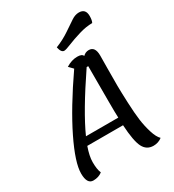

<svg xmlns="http://www.w3.org/2000/svg" viewBox="-233 -1109 1140 1260"><g transform="rotate(-30 337.0 -478.5)"><path d="M358 -810Q335 -810 326 -854Q384 -877 432 -909.5Q480 -942 508.5 -961Q537 -980 565 -980Q616 -980 616 -925Q616 -892 607 -876Q560 -876 505.5 -859.5Q451 -843 411 -826.5Q371 -810 358 -810ZM98 23Q50 23 50 -57Q50 -139 129.5 -302Q209 -465 355 -676L325 -707Q368 -734 411 -734Q447 -734 454 -715Q473 -734 498 -734Q546 -734 546 -665Q546 -648 545 -566.5Q544 -485 544.5 -435.5Q545 -386 548.5 -305Q552 -224 559 -172Q566 -120 581.5 -70Q597 -20 619 1Q591 23 554 23Q502 23 478 -24Q454 -71 447 -194H176Q153 -129 153 -83Q153 -29 166 1Q138 23 98 23ZM431 -644Q266 -401 200 -253H445Q443 -290 443 -378V-644Z"/></g></svg>

Font: Lemonada Light
Style: Regular
Weight: 300
Designer: Mohamed Gaber (Arabic), Eduardo Tunni (Latin)
Foundry: Kief Type Foundry
Version: Version 4.004